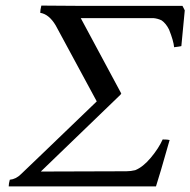

<svg xmlns="http://www.w3.org/2000/svg" viewBox="-20 -667 681 687"><path d="M632.8 -646Q634.8 -642.6 637.5 -637.2Q640.1 -631.8 641.1 -629.9Q640.6 -623.5 628.9 -502Q623.5 -500.5 603 -498Q601.1 -520.5 585 -561Q574.2 -583 558.1 -594.2Q544.9 -600.6 529.8 -602.1H506.8H269L414.1 -332L412.1 -331.1V-329.1L126 -53.2L432.1 -54.2Q448.2 -54.2 463.9 -58.1Q491.7 -69.3 519.5 -102.5Q547.4 -135.7 562 -168Q580.1 -168 586.9 -166Q549.8 -35.2 538.1 0H401.9H126H11.2Q11.2 -10.3 15.1 -23.9Q37.1 -25.9 55.2 -43.9Q63 -51.3 132.8 -118.2L326.2 -304.2L179.2 -576.2Q155.3 -616.2 124 -621.1Q124 -631.3 127.9 -647Q146.5 -647 196 -646.5Q245.6 -646 267.1 -646Z"/></svg>

Font: Common Serif News
Style: Italic
Weight: 450
Italic angle: -12°
Designer: Philipp H. Poll, Khaled Hosny
Foundry: Stefan Peev, Context Ltd.
Version: Version 1.026